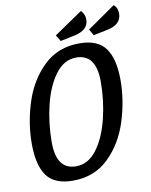

<svg xmlns="http://www.w3.org/2000/svg" viewBox="-94 -914 786 1002"><g transform="rotate(-10 299.5 -412.5)"><path d="M546 -454Q546 -347 511.5 -237.5Q477 -128 401.5 -54Q326 20 211 20Q114 20 73 -36.5Q32 -93 32 -207Q32 -316 67 -425Q102 -534 177.5 -607Q253 -680 367 -680Q464 -680 505 -623.5Q546 -567 546 -454ZM136 -196Q136 -51 240 -51Q305 -51 350.5 -112Q396 -173 419.5 -268Q443 -363 443 -465Q443 -610 338 -610Q273 -610 227.5 -548.5Q182 -487 159 -392Q136 -297 136 -196ZM425 -797Q425 -740 347 -724L274 -709L254 -742L405 -845Q414 -836 419.5 -823.5Q425 -811 425 -797ZM599 -798Q599 -769 580.5 -750.5Q562 -732 523 -724L449 -709L430 -742L578 -845Q599 -829 599 -798Z"/></g></svg>

Font: Sansita Light Italic
Style: Regular
Weight: 300
Italic angle: -11°
Designer: Pablo Cosgaya
Foundry: Omnibus-Type
Version: Version 1.006